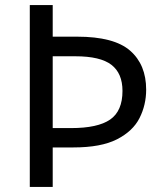

<svg xmlns="http://www.w3.org/2000/svg" viewBox="-20 -734 645 754"><path d="M554 -382Q554 -322 528 -270.5Q502 -219 439.5 -187Q377 -155 268 -155H187V0H97V-714H187V-590H283Q428 -590 491 -535Q554 -480 554 -382ZM259 -231Q364 -231 412.5 -264.5Q461 -298 461 -377Q461 -446 417.5 -479.5Q374 -513 276 -513H187V-231Z"/></svg>

Font: Noto Sans Symbols 2
Style: Regular
Weight: 400
Designer: Monotype Design Team
Foundry: Monotype Imaging Inc.
Version: Version 2.008; ttfautohint (v1.8.4.7-5d5b)